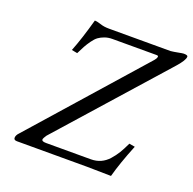

<svg xmlns="http://www.w3.org/2000/svg" viewBox="-118 -779 909 902"><g transform="rotate(20 336.5 -328.0)"><path d="M527.8 2Q432.1 0 407.2 0H57.1Q41 0 41 -11.7Q41 -24.9 54.2 -38.1L532.2 -579.1Q541.5 -589.8 543 -597.2Q545.4 -605 535.2 -605H314Q293 -605 275.6 -598.6Q258.3 -592.3 246.3 -583.5Q234.4 -574.7 221.7 -556.9Q209 -539.1 201.4 -525.1Q193.8 -511.2 181.2 -485.8L152.8 -491.2Q179.2 -557.6 207 -658.2Q221.7 -657.2 239.5 -651.1Q257.3 -645 282.2 -645H589.8Q605.5 -646.5 626.2 -650.6Q647 -654.8 652.8 -654.8Q673.3 -654.8 673.3 -647Q673.3 -629.4 639.2 -590.8L178.2 -71.8Q168 -56.2 167 -51.8Q165.5 -45.4 170.7 -42.2Q175.8 -39.1 188 -39.1H412.1Q438.5 -39.1 460.4 -48.8Q482.4 -58.6 500 -78.1Q517.6 -97.7 530.3 -118.7Q543 -139.6 557.1 -169.9L585.9 -165Q546.9 -68.8 527.8 2Z"/></g></svg>

Font: Linux Libertine G
Style: Italic
Weight: 400
Italic angle: -12°
Designer: Philipp H. Poll
Foundry: Philipp H. Poll
Version: Version 5.1.3